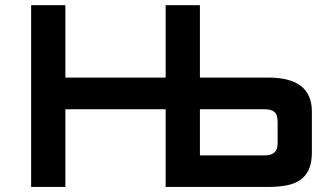

<svg xmlns="http://www.w3.org/2000/svg" viewBox="-20 -720 1282 740"><path d="M100 0.5V-700H232V-421H618.5V-700H750.5V-421H1014Q1055.5 -421 1087 -413Q1118.5 -405 1139.5 -388.8Q1160.5 -372.5 1171.2 -348Q1182 -323.5 1182 -290.5V-131.5Q1182 -90.5 1169.2 -64.5Q1156.5 -38.5 1134 -24.2Q1111.5 -10 1080.8 -4.8Q1050 0.5 1014 0.5H618.5V-299H232V0.5ZM750.5 -121H999.5Q1024.5 -121 1037.2 -132Q1050 -143 1050 -167.5V-249Q1050 -279 1037.2 -289Q1024.5 -299 999.5 -299H750.5Z"/></svg>

Font: Science Gothic
Style: Regular
Weight: 400
Designer: Thomas Phinney, Vassil Kateliev, Brandon Buerkle
Foundry: Font Detective LLC
Version: Version 1.018